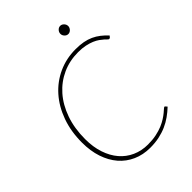

<svg xmlns="http://www.w3.org/2000/svg" viewBox="-247 -995 1126 1126"><g transform="rotate(-45 316.0 -432.0)"><path d="M64.5 0ZM330.5 -15Q369 -15 400 -21.5Q431 -28 454.8 -38Q478.5 -48 496.2 -59.5Q514 -71 526 -81Q538 -91 545.2 -97.5Q552.5 -104 555.5 -104Q557.5 -104 559.5 -102L569 -91Q546 -69 520.2 -50.8Q494.5 -32.5 465 -19.5Q435.5 -6.5 401.2 0.8Q367 8 327 8Q267.5 8 219 -13.8Q170.5 -35.5 136.2 -75.2Q102 -115 83.2 -171.2Q64.5 -227.5 64.5 -296.5Q64.5 -389 92 -465.2Q119.5 -541.5 168 -596.2Q216.5 -651 282.5 -681Q348.5 -711 425 -711Q460.5 -711 488.5 -705.8Q516.5 -700.5 540 -689.8Q563.5 -679 583.8 -663.2Q604 -647.5 623.5 -626.5L616 -617Q612.5 -613.5 607 -613.5Q603.5 -613.5 598.2 -619Q593 -624.5 583.8 -632.8Q574.5 -641 561 -650.8Q547.5 -660.5 528 -668.8Q508.5 -677 482.8 -682.5Q457 -688 423 -688Q353 -688 292.8 -660.8Q232.5 -633.5 187.8 -582.8Q143 -532 117.5 -459.8Q92 -387.5 92 -298Q92 -232.5 109.5 -180.2Q127 -128 158.5 -91.2Q190 -54.5 234 -34.8Q278 -15 330.5 -15ZM491 -837Q491 -830.5 488.2 -824.5Q485.5 -818.5 481 -813.8Q476.5 -809 470.5 -806.2Q464.5 -803.5 458.5 -803.5Q445.5 -803.5 435.8 -813.8Q426 -824 426 -837Q426 -851 435.8 -861.2Q445.5 -871.5 458.5 -871.5Q471 -871.5 481 -861.2Q491 -851 491 -837Z"/></g></svg>

Font: Lato Thin
Style: Italic
Weight: 200
Italic angle: -7°
Designer: Lukasz Dziedzic
Foundry: tyPoland Lukasz Dziedzic
Version: Version 2.007; 2014-02-27